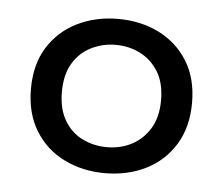

<svg xmlns="http://www.w3.org/2000/svg" viewBox="-35 -631 454 392"><g transform="rotate(5 192.5 -435.0)"><path d="M192.4 -276.9Q146.7 -276.9 109 -295.5Q71.3 -314.2 49.4 -349.8Q27.5 -385.4 27.5 -435.4Q27.5 -485.4 49.4 -520.6Q71.3 -555.7 109 -574.4Q146.7 -593 192.4 -593Q239.1 -593 276.5 -574.4Q313.9 -555.7 335.8 -520.6Q357.7 -485.4 357.7 -435.4Q357.7 -385.4 335.8 -349.8Q313.9 -314.2 276.5 -295.5Q239.1 -276.9 192.4 -276.9ZM192.4 -330.1Q219.5 -330.1 242.4 -341.7Q265.3 -353.4 279.8 -376.8Q294.2 -400.2 294.2 -435.4Q294.2 -470.6 279.8 -493.8Q265.3 -516.9 242.4 -528.3Q219.5 -539.8 192.4 -539.8Q165.7 -539.8 142.5 -528.3Q119.2 -516.9 105.1 -493.6Q91 -470.3 91 -434.4Q91 -399.6 105.1 -376Q119.2 -352.4 142.5 -341.2Q165.7 -330.1 192.4 -330.1Z"/></g></svg>

Font: Rokkitt SemiBold
Style: Regular
Weight: 600
Designer: Vernon Adams
Foundry: Vernon Adams
Version: Version 3.103